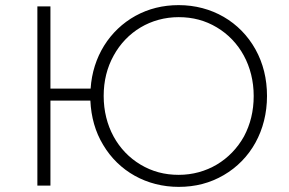

<svg xmlns="http://www.w3.org/2000/svg" viewBox="-20 -725 1127 750"><path d="M177 0V-332H333C336 -268 352 -210 383 -159C444 -56 553 5 678 5C743 5 801 -10 854 -41C959 -102 1023 -215 1023 -350C1023 -417 1008 -478 978 -532C918 -640 807 -705 678 -705C616 -705 560 -691 509 -663C408 -607 342 -503 334 -379H177V-700H126V0ZM385 -350C385 -409 398 -461 424 -508C475 -601 569 -658 678 -658C733 -658 782 -645 827 -618C916 -565 971 -467 971 -350C971 -291 958 -239 933 -192C881 -99 787 -42 678 -42C623 -42 574 -55 529 -82C440 -135 385 -233 385 -350Z"/></svg>

Font: Montserrat Light
Style: Regular
Weight: 300
Designer: Julieta Ulanovsky
Foundry: Julieta Ulanovsky
Version: Version 7.200